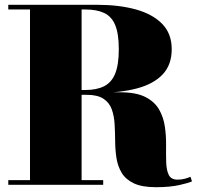

<svg xmlns="http://www.w3.org/2000/svg" viewBox="-20 -770 829 800"><path d="M195.5 -383V-395H335Q383 -395 414 -410.8Q445 -426.5 460 -463.5Q475 -500.5 475 -565Q475 -629.5 460 -665.5Q445 -701.5 414 -716Q383 -730.5 335 -730.5H14.5V-750H385Q475.5 -750 545.5 -730.8Q615.5 -711.5 655.5 -670.8Q695.5 -630 695.5 -565Q695.5 -500 657.8 -460Q620 -420 550.2 -401.5Q480.5 -383 385 -383ZM14.5 0V-19.5H410V0ZM105 -10.5V-742H320V-10.5ZM630 10Q571.5 10 537.5 -6.2Q503.5 -22.5 487 -50Q470.5 -77.5 465.2 -111.8Q460 -146 459.8 -182.5Q459.5 -219 457.5 -253.2Q455.5 -287.5 445.5 -315Q435.5 -342.5 410.8 -358.8Q386 -375 340 -375H195.5V-385.5H480Q547 -385.5 585.8 -365.8Q624.5 -346 643 -313.5Q661.5 -281 667 -242.2Q672.5 -203.5 672 -164.8Q671.5 -126 672.5 -93.5Q673.5 -61 683.2 -41.2Q693 -21.5 719.5 -21.5Q735.5 -21.5 749.2 -25Q763 -28.5 773.5 -33.5L780 -14.5Q768 -8 727.5 1Q687 10 630 10Z"/></svg>

Font: Bodoni Moda Black
Style: Regular
Weight: 900
Version: Version 2.005